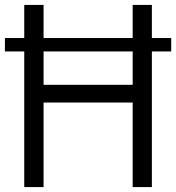

<svg xmlns="http://www.w3.org/2000/svg" viewBox="-20 -760 716 780"><path d="M0 -551V-605.5H675.5V-551ZM78.5 0V-740H157V-415.5H519V-740H597V0H519V-343.5H157V0Z"/></svg>

Font: Encode Sans SemiCondensed
Style: Regular
Weight: 400
Width: 4
Designer: Multiple Designers
Foundry: Impallari Type
Version: Version 3.002